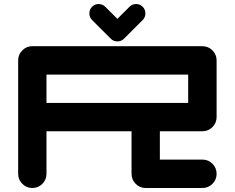

<svg xmlns="http://www.w3.org/2000/svg" viewBox="-20 -940 1174 960"><path d="M920.9 -425.3V-566.9H212.4V-425.3ZM991.7 -709Q1021.5 -709 1042.2 -688.2Q1063 -667.5 1063 -638.2V-354.5Q1063 -325.2 1042.2 -304.4Q1021.5 -283.7 991.7 -283.7H779.3V-142.1H991.7Q1021.5 -142.1 1042.2 -121.3Q1063 -100.6 1063 -70.8Q1063 -41.5 1042.2 -20.8Q1021.5 0 991.7 0H708.5Q679.2 0 658.4 -20.8Q637.7 -41.5 637.7 -70.8V-283.7H212.4V-70.8Q212.4 -41.5 191.7 -20.8Q170.9 0 141.6 0Q112.3 0 91.6 -20.8Q70.8 -41.5 70.8 -70.8V-638.2Q70.8 -667.5 91.6 -688.2Q112.3 -709 141.6 -709ZM707 -873Q707 -853.5 693.4 -839.8L600.1 -746.6Q586.4 -732.9 566.9 -732.9Q547.4 -732.9 533.7 -746.6L440.4 -839.8Q426.8 -853.5 426.8 -873Q426.8 -892.6 440.4 -906.2Q454.1 -919.9 473.1 -919.9Q492.7 -919.9 506.3 -906.2L566.9 -845.7L627.4 -906.2Q641.1 -919.9 660.6 -919.9Q679.7 -919.9 693.4 -906.2Q707 -892.6 707 -873Z"/></svg>

Font: Robtronika
Style: Regular
Weight: 400
Designer: GGBot
Version: 1.00